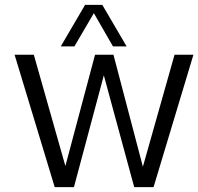

<svg xmlns="http://www.w3.org/2000/svg" viewBox="-20 -770 816 790"><path d="M286.1 -579.1H230L330.1 -750H400.9L501 -579.1H444.8L366.2 -715.8ZM775.9 -544.9 611.8 0H532.2L407.2 -460L284.2 0H205.1L40 -544.9H119.1L249 -86.9L371.1 -544.9H446.8L567.9 -84L698.2 -544.9Z"/></svg>

Font: Oakes Grotesk
Style: Light
Weight: 300
Designer: Samuel Oakes
Foundry: Samuel Oakes
Version: Version 1.0 | wf-rip DC20170320